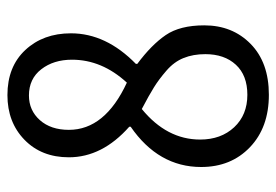

<svg xmlns="http://www.w3.org/2000/svg" viewBox="-138 -626 775 540"><g transform="rotate(-90 250.0 -356.5)"><path d="M252.9 11.7Q161.1 11.7 105.5 -41.5Q49.8 -94.7 49.8 -178.7Q49.8 -298.8 163.1 -377V-380.9Q77.1 -457 77.1 -550.8Q77.1 -627.9 126.5 -675.8Q175.8 -723.6 252 -723.6Q332 -723.6 378.9 -673.3Q425.8 -623 425.8 -544.9Q425.8 -446.3 339.8 -362.3V-358.4Q393.6 -318.4 420.9 -278.3Q448.2 -238.3 448.2 -169.9Q448.2 -90.8 396 -39.6Q343.8 11.7 252.9 11.7ZM287.1 -387.7Q351.6 -458 351.6 -542Q351.6 -593.8 324.7 -628.4Q297.9 -663.1 251 -663.1Q209 -663.1 181.6 -632.3Q154.3 -601.6 154.3 -550.8Q154.3 -449.2 287.1 -387.7ZM252.9 -48.8Q307.6 -48.8 337.4 -81.1Q367.2 -113.3 367.2 -167Q367.2 -201.2 356.4 -228Q345.7 -254.9 320.8 -276.4Q295.9 -297.9 273.9 -311.5Q252 -325.2 212.9 -345.7Q127 -275.4 127 -181.6Q127 -123 161.6 -85.9Q196.3 -48.8 252.9 -48.8Z"/></g></svg>

Font: Gen Shin Gothic Monospace Normal
Style: Regular
Weight: 350
Designer: [Source Han Sans]
Ryoko NISHIZUKA  (kana & ideographs); Paul D. Hunt (Latin, Greek & Cyrillic); Wenlong ZHANG  (bopomofo
Version: Version 1.002.20150607